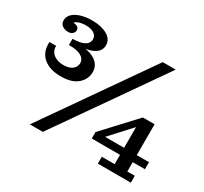

<svg xmlns="http://www.w3.org/2000/svg" viewBox="-140 -888 1158 1088"><g transform="rotate(30 438.5 -343.5)"><path d="M179 -323Q106 -323 64.5 -358.5Q23 -394 27 -460H70Q71 -423 96.5 -404.5Q122 -386 158 -386Q198 -386 218 -402.5Q238 -419 238 -442Q238 -470 211 -485.5Q184 -501 131 -500V-532Q231 -537 278 -510.5Q325 -484 325 -434Q325 -388 288 -355.5Q251 -323 179 -323ZM131 -541Q180 -541 206.5 -555Q233 -569 233 -597Q233 -619 213 -632Q193 -645 161 -645Q129 -645 108 -635.5Q87 -626 81 -608L77 -622Q100 -624 114 -617Q128 -610 128 -594Q128 -581 117 -571Q106 -561 85 -562Q66 -563 50.5 -573.5Q35 -584 35 -607Q35 -632 54 -650Q73 -668 105.5 -677.5Q138 -687 177 -687Q236 -687 275 -665Q314 -643 314 -603Q314 -562 269 -541.5Q224 -521 131 -523ZM164 0 640 -682H725L249 0ZM609 0V-45H693V-334L699 -354H776V-45H825V0ZM508 -106V-148L528 -152H856V-106ZM508 -148 699 -354 698 -293 565 -148Z"/></g></svg>

Font: Montagu Slab 120pt Medium
Style: Regular
Weight: 500
Designer: Florian Karsten
Foundry: Florian Karsten
Version: Version 1.000